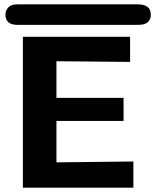

<svg xmlns="http://www.w3.org/2000/svg" viewBox="-20 -861 712 881"><path d="M5 -794Q5 -812 17.5 -826.5Q30 -841 59 -841H612Q672 -841 672 -794Q672 -747 615 -747H60Q5 -747 5 -794ZM85 0V-692H577V-577L239 -580V-412H547V-306H239V-116L592 -120V0Z"/></svg>

Font: Coval
Style: Heavy
Weight: 900
Foundry: Context Ltd
Version: Version 001.000